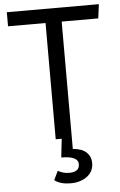

<svg xmlns="http://www.w3.org/2000/svg" viewBox="-61 -737 639 1020"><g transform="rotate(-5 258.0 -227.5)"><path d="M301 59Q350 63 373.5 85.5Q397 108 397 142Q397 188 361.5 214Q326 240 274 240Q220 240 188 216L211 168Q240 184 271 184Q326 184 326 142Q326 99 236 99L247 0H215V-620H15V-695H506L496 -620H301Z"/></g></svg>

Font: Sedus Text
Style: Regular
Weight: 400
Designer: TypeMates
Foundry: TypeMates, Runge Thomsen GbR
Version: Version 4.202;PS 004.202;hotconv 1.0.88;makeotf.lib2.5.64775